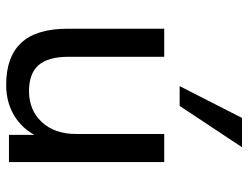

<svg xmlns="http://www.w3.org/2000/svg" viewBox="-111 -684 804 622"><g transform="rotate(90 291.0 -373.0)"><path d="M255 9Q164 9 118.5 -40Q73 -89 73 -191V-503H164V-193Q164 -127 191 -96Q218 -65 275 -65Q337 -65 375.5 -106.5Q414 -148 414 -217V-503H505V0H417V-111H430Q409 -54 363 -22.5Q317 9 255 9ZM259 -553 362 -755H457L323 -553Z"/></g></svg>

Font: Mulish Medium
Style: Regular
Weight: 500
Designer: Vernon Adams
Foundry: Vernon Adams
Version: Version 3.603; ttfautohint (v1.8.3)